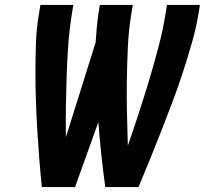

<svg xmlns="http://www.w3.org/2000/svg" viewBox="-20 -755 840 775"><path d="M283 0H149Q143 -57 138.5 -114.5Q134 -172 130.5 -230Q127 -288 125 -346Q123 -404 123 -462.5Q123 -521 125 -580Q127 -639 137 -698L143 -735H276L270 -698Q260 -636 255.5 -573.5Q251 -511 249 -448.5Q247 -386 246 -324Q245 -262 246 -201L366 -584Q368 -613 370.5 -641.5Q373 -670 377 -698L383 -735H516L510 -698Q499 -631 496 -564Q493 -497 492 -431Q491 -365 492.5 -298.5Q494 -232 496 -167Q519 -233 540.5 -299Q562 -365 582 -431.5Q602 -498 619.5 -564.5Q637 -631 648 -698L654 -735H787L781 -698Q771 -639 754 -580Q737 -521 718 -462.5Q699 -404 677 -346Q655 -288 632.5 -230Q610 -172 586.5 -114.5Q563 -57 539 0H405Q396 -65 389 -130.5Q382 -196 377 -262Z"/></svg>

Font: Iosevka Aile Extrabold Oblique
Style: Regular
Weight: 800
Italic angle: -9°
Designer: Belleve Invis
Foundry: Belleve Invis
Version: Version 31.1.0; ttfautohint (v1.8.4)